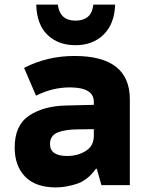

<svg xmlns="http://www.w3.org/2000/svg" viewBox="-20 -807 640 837"><path d="M482 -787H387Q382 -748 361.5 -732.5Q341 -717 309 -717Q241 -717 232 -787H138Q140 -701 186.5 -655.5Q233 -610 309 -610Q385 -610 432 -656.5Q479 -703 482 -787ZM198 -179Q198 -216 231.5 -229.5Q265 -243 320 -243L389 -244V-215Q389 -171 354 -149Q319 -127 273 -127Q198 -127 198 -179ZM398 -71H402L422 0H546V-374Q546 -563 305 -563Q185 -563 85 -511L137 -390Q209 -426 284 -426Q389 -426 389 -363V-350L268 -347Q170 -345 107 -303Q44 -261 44 -164Q44 -84 89.5 -37Q135 10 224 10Q265 10 313 -5Q361 -20 398 -71Z"/></svg>

Font: Noto Sans Mono UI ExtraBold
Style: Regular
Weight: 800
Designer: Monotype Design team
Foundry: Monotype Imaging Inc.
Version: 1.000